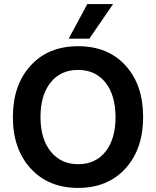

<svg xmlns="http://www.w3.org/2000/svg" viewBox="-20 -912 763 939"><path d="M417 -723H316L407 -892H533ZM361.5 -570Q276 -570 227 -508Q178 -446 178 -339.5Q178 -233 228 -171Q278 -109 362.5 -109Q447 -109 496 -170.5Q545 -232 545 -339Q545 -446 496 -508Q447 -570 361.5 -570ZM362 -686Q508 -686 594 -591.5Q680 -497 680 -340Q680 -183 593.5 -88Q507 7 362 7Q217 7 130 -88Q43 -183 43 -339.5Q43 -496 129.5 -591Q216 -686 362 -686Z"/></svg>

Font: Hind Jalandhar SemiBold
Style: Regular
Weight: 600
Designer: Namrata Goyal
Foundry: Indian Type Foundry
Version: Version 0.702;PS 1.0;hotconv 1.0.81;makeotf.lib2.5.63406